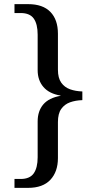

<svg xmlns="http://www.w3.org/2000/svg" viewBox="-20 -780 468 928"><path d="M50 128V85H80Q124 85 143 58Q162 31 162 -20V-193Q162 -243 189 -275Q216 -307 273 -317V-318Q218 -327 190 -359.5Q162 -392 162 -441V-612Q162 -664 143 -690.5Q124 -717 80 -717H50V-760H116Q187 -760 223.5 -722.5Q260 -685 260 -617V-443Q260 -403 276 -380.5Q292 -358 318.5 -348.5Q345 -339 378 -338V-296Q345 -295 318.5 -285.5Q292 -276 276 -253.5Q260 -231 260 -190V-16Q260 50 223.5 89Q187 128 116 128Z"/></svg>

Font: Noto Serif Myanmar
Style: Regular
Weight: 400
Designer: Ben Mitchell and the Monotype Design Team
Foundry: Monotype Imaging Inc.
Version: Version 2.106